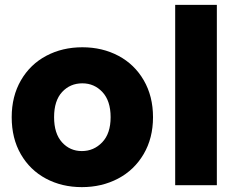

<svg xmlns="http://www.w3.org/2000/svg" viewBox="-20 -760 972 788"><path d="M316 8Q234 8 168.5 -27Q103 -62 65.5 -127Q28 -192 28 -279Q28 -365 66 -430.5Q104 -496 170 -531Q236 -566 318 -566Q400 -566 466 -531Q532 -496 570 -430.5Q608 -365 608 -279Q608 -193 569.5 -127.5Q531 -62 464.5 -27Q398 8 316 8ZM316 -140Q365 -140 399.5 -176Q434 -212 434 -279Q434 -346 400.5 -382Q367 -418 318 -418Q268 -418 235 -382.5Q202 -347 202 -279Q202 -212 234.5 -176Q267 -140 316 -140Z M870 -740V0H699V-740Z"/></svg>

Font: MSTAGE
Style: Bold
Weight: 700
Designer: Ninad Kale (Devanagari), Jonny Pinhorn (Latin)
Foundry: Indian Type Foundry
Version: 4.004